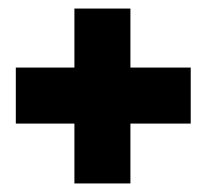

<svg xmlns="http://www.w3.org/2000/svg" viewBox="-20 -519 473 449"><path d="M154 -499H285V-361H426V-230H285V-90H154V-230H17V-361H154Z"/></svg>

Font: Orbitron
Style: Bold
Weight: 700
Designer: Matt McInerney
Foundry: Matt McInerney
Version: Version 001.001